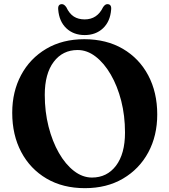

<svg xmlns="http://www.w3.org/2000/svg" viewBox="-20 -912 838 950"><path d="M397 -718Q506.5 -718 587.8 -670.5Q669 -623 713.5 -539Q758 -455 758 -345.5Q758 -240.5 713.8 -158.2Q669.5 -76 589 -28.5Q508.5 19 400 19Q291 19 210.2 -28.5Q129.5 -76 85 -160Q40.5 -244 40.5 -354Q40.5 -458.5 84.5 -540.8Q128.5 -623 208.8 -670.5Q289 -718 397 -718ZM598.5 -256.5Q598.5 -339.5 579.8 -413Q561 -486.5 528 -543.2Q495 -600 453 -632.2Q411 -664.5 364 -664.5Q290 -664.5 245.8 -606Q201.5 -547.5 201.5 -442.5Q201.5 -359.5 220.2 -285.8Q239 -212 271.5 -155.2Q304 -98.5 346.2 -66Q388.5 -33.5 435 -33.5Q509.5 -33.5 554 -92.2Q598.5 -151 598.5 -256.5ZM399 -816Q461 -816 490 -876.5Q500 -891.5 511 -891.5Q532.5 -891.5 530 -865Q525.5 -806 489.8 -772.2Q454 -738.5 399 -738.5Q344 -738.5 308.2 -772.2Q272.5 -806 268 -865Q265.5 -891.5 286.5 -891.5Q297.5 -891.5 308 -876.5Q323 -844.5 345.2 -830.2Q367.5 -816 399 -816Z"/></svg>

Font: Fraunces 9pt S000 SemiBold
Style: Regular
Weight: 600
Version: Version 1.000; ttfautohint (v1.8.3)